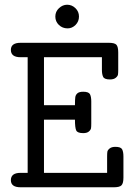

<svg xmlns="http://www.w3.org/2000/svg" viewBox="-20 -792 565 812"><path d="M264 -772Q284 -772 299 -757.5Q314 -743 314 -722Q314 -701 299.5 -686.5Q285 -672 266 -672Q244 -672 229 -686.5Q214 -701 214 -722Q214 -743 229.5 -757.5Q245 -772 264 -772ZM26 -30Q26 -61 67 -61H97V-550H67Q26 -550 26 -581Q26 -611 67 -611H440Q465 -611 472.5 -602.5Q480 -594 480 -570V-497Q480 -484 479 -477Q478 -470 469.5 -463Q461 -456 445 -456Q422 -456 416.5 -466.5Q411 -477 411 -497V-550H166V-347H297Q297 -372 298.5 -381.5Q300 -391 307.5 -397.5Q315 -404 332 -404Q355 -404 360.5 -393.5Q366 -383 366 -363V-270Q366 -257 365 -250Q364 -243 356 -236Q348 -229 332 -229Q308 -229 302.5 -240Q297 -251 297 -286H166V-61H433V-130Q433 -143 434 -150Q435 -157 443.5 -164Q452 -171 468 -171Q491 -171 496.5 -160.5Q502 -150 502 -130V-41Q502 -17 494 -8.5Q486 0 462 0H67Q26 0 26 -30Z"/></svg>

Font: CMU Typewriter Text
Style: Regular
Weight: 500
Monospace: yes
Version: Version 0.7.0